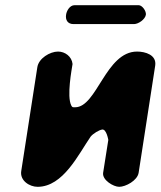

<svg xmlns="http://www.w3.org/2000/svg" viewBox="-20 -720 620 741"><path d="M204 -521C173 -521 129 -495 124 -460L62 -60C56 -23 94 1 125 1C224 1 283 -125 330 -193C340 -205 362 -218 374 -220C391 -223 398 -180 398 -180L378 -53C374 -25 418 1 440 1C465 1 510 -23 515 -53L579 -467C585 -508 541 -521 509 -521C388 -521 354 -306 270 -306C261 -306 259 -305 255 -313C237 -349 257 -453 260 -473C257 -502 231 -521 204 -521ZM235 -663C232 -643 241 -627 264 -627H497C514 -627 540 -645 543 -663C545 -677 529 -700 515 -700H268C249 -700 237 -678 235 -663Z"/></svg>

Font: Asimov Print
Style: Regular
Weight: 500
Designer: Google
Version: Version 2.000980: 2014